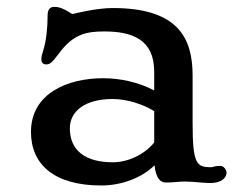

<svg xmlns="http://www.w3.org/2000/svg" viewBox="-20 -538 700 569"><path d="M71.8 -147C71.8 -50.3 141.1 11.7 280.3 11.7C339.4 11.7 400.4 -10.7 438 -48.3C441.9 -9.8 455.1 2.9 471.7 2.9C494.6 2.9 510.7 0 527.3 0C556.2 0 579.6 4.4 602.5 4.4C640.6 4.4 651.4 -14.2 651.4 -26.4C651.4 -34.2 643.6 -46.4 632.8 -46.4C613.3 -46.4 613.3 -42.5 605 -42.5C563 -42.5 550.8 -51.3 550.8 -172.9V-314C550.8 -424.3 508.8 -514.2 314 -514.2C263.2 -514.2 195.8 -496.6 195.8 -496.6C192.4 -496.6 188.5 -499.5 184.6 -502.4C158.7 -517.6 148.9 -517.6 139.6 -517.6C132.3 -517.6 121.1 -513.7 121.1 -493.2C121.1 -456.5 117.2 -416.5 107.9 -387.7C104.5 -377.4 102.5 -369.6 102.5 -361.8C102.5 -354 106.4 -347.2 116.7 -347.2C126.5 -347.2 132.8 -350.1 153.8 -378.4C196.3 -437 235.8 -444.8 289.1 -444.8C372.6 -444.8 437 -420.4 437 -325.7V-270C390.6 -294.4 336.4 -306.2 285.2 -306.2C182.6 -306.2 71.8 -262.7 71.8 -147ZM187 -157.7C187 -208.5 231.9 -244.6 314 -244.6C356.9 -244.6 405.3 -228.5 437 -208.5V-115.7C406.2 -78.1 357.4 -57.1 314.5 -57.1C234.4 -57.1 187 -90.8 187 -157.7Z"/></svg>

Font: Stoke
Style: Regular
Weight: 400
Designer: Nicole Fally
Foundry: Nicole Fally
Version: Version 1.002